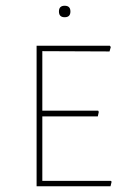

<svg xmlns="http://www.w3.org/2000/svg" viewBox="-20 -651 452 671"><path d="M366.2 0H107.9V-491.2H363.8L367.2 -486.8L362.8 -471.2L127.9 -472.2V-264.2H323.2L325.2 -259.8L321.8 -244.1H127.9V-19H367.2L370.1 -16.1ZM186 -610.8Q186 -630.9 206.1 -630.9Q226.1 -630.9 226.1 -610.8Q226.1 -590.8 206.1 -590.8Q186 -590.8 186 -610.8Z"/></svg>

Font: Datalegreya
Style: Thin
Weight: 250
Designer: Figs Lab
Foundry: Figs Lab
Version: Version 1.002;PS 001.002;hotconv 1.0.70;makeotf.lib2.5.58329